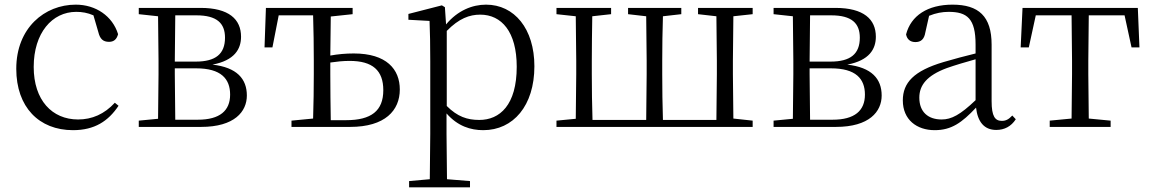

<svg xmlns="http://www.w3.org/2000/svg" viewBox="-20 -546 4956 826"><path d="M294 14C387 14 446 -25 490 -91L474 -104C429 -55 376 -32 316 -32C204 -32 125 -115 125 -258C125 -404 204 -495 308 -495C333 -495 357 -491 382 -480L403 -408C410 -379 423 -366 449 -366C469 -366 482 -376 488 -399C464 -477 392 -526 306 -526C172 -526 50 -426 50 -250C50 -85 148 14 294 14Z M659 0H845C989 0 1042 -66 1042 -135C1042 -207 999 -256 894 -268C989 -286 1017 -335 1017 -388C1017 -463 965 -512 843 -512H577V-485L660 -476L662 -285V-227L660 -35L577 -27V0ZM734 -480H825C913 -480 948 -446 948 -384C948 -314 908 -281 822 -281H732ZM732 -252H824C931 -252 970 -207 970 -139C970 -70 926 -31 831 -31H734L732 -227Z M1234 0H1486C1637 0 1700 -71 1700 -161C1700 -248 1643 -316 1502 -316C1468 -316 1434 -313 1401 -307L1403 -475L1497 -485V-512H1124L1118 -342H1152L1179 -480H1327C1329 -424 1330 -340 1330 -285V-227C1330 -173 1329 -91 1327 -36L1234 -27ZM1401 -277C1428 -281 1456 -284 1484 -284C1583 -284 1629 -243 1629 -158C1629 -69 1577 -29 1469 -29H1403C1402 -84 1401 -170 1401 -227Z M2059 14C2188 14 2279 -91 2279 -261C2279 -422 2193 -526 2071 -526C2012 -526 1949 -501 1899 -441L1894 -515L1881 -523L1737 -486V-461L1828 -456C1830 -406 1831 -351 1831 -282V30L1829 225L1740 233V260H2002V233L1903 225L1901 30V-58C1949 -3 2005 14 2059 14ZM1902 -413C1955 -467 2000 -483 2046 -483C2138 -483 2203 -409 2203 -259C2203 -94 2130 -30 2042 -30C1990 -30 1948 -44 1902 -90Z M2494 0H3218V-27L3135 -36L3133 -227V-285L3135 -476L3218 -485V-512H2983V-485L3062 -476L3064 -285V-227L3062 -30H2832C2830 -85 2829 -171 2829 -227V-285C2829 -339 2830 -420 2832 -476L2911 -485V-512H2682V-485L2760 -476L2762 -285V-227L2760 -30H2529C2527 -85 2526 -171 2526 -227V-285C2526 -338 2527 -420 2528 -476L2609 -485V-512H2374V-485L2457 -476L2459 -285V-227L2457 -35L2374 -27V0Z M3390 0H3576C3720 0 3773 -66 3773 -135C3773 -207 3730 -256 3625 -268C3720 -286 3748 -335 3748 -388C3748 -463 3696 -512 3574 -512H3308V-485L3391 -476L3393 -285V-227L3391 -35L3308 -27V0ZM3465 -480H3556C3644 -480 3679 -446 3679 -384C3679 -314 3639 -281 3553 -281H3463ZM3463 -252H3555C3662 -252 3701 -207 3701 -139C3701 -70 3657 -31 3562 -31H3465L3463 -227Z M4266 13C4301 13 4330 -2 4350 -33L4335 -49C4319 -32 4307 -26 4290 -26C4261 -26 4246 -45 4246 -111V-354C4246 -476 4190 -526 4078 -526C3971 -526 3899 -479 3878 -398C3882 -377 3896 -365 3918 -365C3941 -365 3956 -376 3961 -407L3977 -478C4006 -490 4034 -495 4061 -495C4141 -495 4177 -466 4177 -354V-316C4132 -305 4083 -292 4039 -279C3911 -241 3864 -190 3864 -114C3864 -31 3924 14 4001 14C4073 14 4118 -18 4179 -83C4186 -23 4213 13 4266 13ZM4177 -115C4111 -52 4073 -32 4031 -32C3973 -32 3935 -64 3935 -126C3935 -179 3967 -221 4053 -253C4090 -266 4134 -279 4177 -291Z M4589 0H4758V-27L4664 -36L4662 -227V-285L4664 -480H4818L4848 -342H4882L4875 -512H4379L4371 -342H4406L4436 -480H4590L4592 -285V-227L4590 -36L4496 -27V0Z"/></svg>

Font: Noto Serif CJK TC Light
Style: Regular
Weight: 300
Designer: Ryoko NISHIZUKA 西塚涼子 (kana & ideographs); Frank Grießhammer (Latin, Greek & Cyrillic); Wenlong ZHANG 张文龙 (bopomofo); San
Foundry: Adobe
Version: Version 2.001;hotconv 1.1.0;makeotfexe 2.6.0